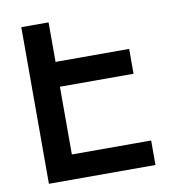

<svg xmlns="http://www.w3.org/2000/svg" viewBox="-77 -748 755 818"><g transform="rotate(-10 300.0 -339.0)"><path d="M69 0V-677.5H187V-506.5H505.5V-399H187V-106H530V0Z"/></g></svg>

Font: JuliaMono SemiBold
Style: Regular
Weight: 600
Monospace: yes
Designer: cormullion
Foundry: corm
Version: Version 0.055; ttfautohint (v1.8.4)